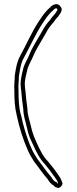

<svg xmlns="http://www.w3.org/2000/svg" viewBox="-20 -723 369 924"><path d="M49 -290C49 -243 51 -204 61 -166C73 -108 92 -49 113 -2C122 20 132 35 143 53C165 82 186 112 210 140C216 152 228 165 239 170C242 175 246 178 252 179C266 188 281 169 281 159C281 157 280 156 279 155C275 139 266 126 257 114C244 94 226 72 211 54C187 30 171 -4 156 -37L144 -65C137 -83 131 -103 127 -123C121 -149 112 -171 112 -200C108 -229 104 -259 102 -290C101 -296 100 -300 100 -307C100 -311 100 -315 99 -318C100 -341 105 -362 111 -385C114 -403 127 -424 134 -440L149 -473C163 -501 188 -540 201 -564C211 -584 224 -601 237 -615C243 -625 253 -637 261 -645C267 -656 277 -663 277 -679C276 -685 273 -690 269 -694C257 -710 237 -702 225 -692C225 -689 215 -682 213 -680C197 -664 187 -651 172 -628L166 -619C133 -570 106 -506 78 -456C76 -451 73 -447 71 -442C62 -421 57 -398 53 -371C52 -366 51 -361 51 -356C51 -335 47 -311 49 -290ZM69 -290V-291V-292C67 -309 71 -333 71 -356C71 -358 72 -362 73 -367V-368C77 -394 81 -415 89 -434C90 -436 94 -442 96 -447C125 -500 152 -561 183 -608L189 -617C204 -640 213 -651 227 -666C229 -667 237 -674 241 -679C251 -686 252 -683 253 -682L254 -681L255 -680C256 -679 257 -677 257 -677C256 -673 253 -670 245 -657C236 -648 227 -636 221 -627C206 -611 194 -594 183 -573C170 -549 146 -512 131 -482L116 -448C110 -434 95 -411 91 -389C85 -366 80 -344 79 -319V-315L80 -312V-307C80 -299 81 -293 82 -288C84 -257 88 -227 92 -199C93 -164 102 -142 107 -119C112 -96 117 -77 125 -57L138 -29C153 4 170 41 196 67C211 85 228 107 240 125H241V126C250 138 257 148 260 160C259 159 260 161 259 160L256 159L253 154L247 152C242 150 232 139 228 131L227 129L225 127C202 100 181 70 160 42C149 24 139 10 131 -10C110 -56 93 -113 81 -170L80 -171C71 -206 69 -243 69 -290Z"/></svg>

Font: Scribbler
Style: Clr
Weight: 400
Designer: Mew Too
Foundry: Cannot Into Space Fonts
Version: Version 1.001